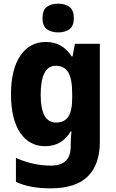

<svg xmlns="http://www.w3.org/2000/svg" viewBox="-20 -788 631 1048"><path d="M230 -559Q321 -559 371 -480H376L389 -549H525V-14Q525 110 459 175Q393 240 256 240Q201 240 155.5 232Q110 224 67 205V74Q161 116 257 116Q311 116 338.5 90.5Q366 65 366 9V0Q366 -16 367 -35Q368 -54 370 -71H366Q318 10 226 10Q139 10 89.5 -64.5Q40 -139 40 -273Q40 -409 91 -484Q142 -559 230 -559ZM284 -429Q202 -429 202 -270Q202 -119 286 -119Q331 -119 352.5 -150.5Q374 -182 374 -254V-277Q374 -356 353 -392.5Q332 -429 284 -429ZM298 -768Q336 -768 359.5 -750Q383 -732 383 -689Q383 -646 359 -628.5Q335 -611 298 -611Q260 -611 236 -628.5Q212 -646 212 -689Q212 -733 235.5 -750.5Q259 -768 298 -768Z"/></svg>

Font: Noto Sans Gujarati SemiCondensed ExtraBold
Style: Regular
Weight: 800
Width: 4
Designer: Jelle Bosma - Monotype Design Team, Universal Thirst
Foundry: Monotype Imaging Inc.
Version: Version 2.106; ttfautohint (v1.8.4.7-5d5b)